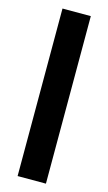

<svg xmlns="http://www.w3.org/2000/svg" viewBox="-128 -876 519 920"><g transform="rotate(15 132.0 -415.5)"><path d="M61.5 0V-831H202V0Z"/></g></svg>

Font: Merriweather Light 18pt
Style: Bold
Weight: 700
Version: Version 2.100